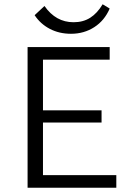

<svg xmlns="http://www.w3.org/2000/svg" viewBox="-20 -878 619 898"><path d="M109 0V-658H493V-599H181V-362H455V-305H181V-59H524V0ZM188 -850Q241 -774 324 -774Q369 -774 402 -795Q435 -816 460 -858L493 -838Q469 -782 421 -751Q373 -720 312 -720Q257 -720 213 -743Q169 -766 142 -807Z"/></svg>

Font: QiushuiShotai Bright
Style: Regular
Weight: 400
Designer: Christian Thalmann (Catharsis Fonts)
Version: Version 1.250;